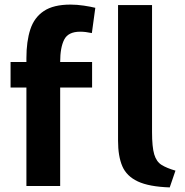

<svg xmlns="http://www.w3.org/2000/svg" viewBox="-20 -802 804 836"><path d="M744 -59Q706 -70 683.5 -84Q661 -98 651.5 -130Q642 -162 642 -227V-780H494V-189Q494 -122 512.5 -78.5Q531 -35 580 -12Q629 11 719 14ZM26 -421H95V8H242V-421H381V-532H242Q242 -595 259.5 -629.5Q277 -664 329 -664Q352 -664 380 -658L395 -768Q375 -773 345 -777.5Q315 -782 287 -782Q213 -782 171 -754Q129 -726 112 -674Q95 -622 95 -549V-532H26Z"/></svg>

Font: Repo Bold
Style: Bold
Weight: 700
Designer: Stefan Peev
Foundry: Context Ltd
Version: Version 1.502